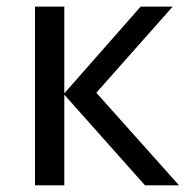

<svg xmlns="http://www.w3.org/2000/svg" viewBox="-20 -556 569 576"><path d="M401.9 -536.1H498L269 -277.8L517.1 0H415L172.9 -272V0H85V-536.1H172.9V-275.9Z"/></svg>

Font: Noto Sans Southeast Asian
Style: Regular
Weight: 400
Designer: Monotype Design Team
Foundry: Monotype Imaging Inc.
Version: Version 1.06 uh; ttfautohint (v1.4.1)